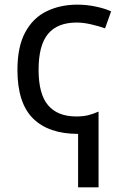

<svg xmlns="http://www.w3.org/2000/svg" viewBox="-20 -566 532 826"><path d="M313 -546Q353 -546 393 -537.5Q433 -529 458 -517L432 -444Q407 -453 373 -461Q339 -469 310 -469Q227 -469 186.5 -420Q146 -371 146 -266Q146 -161 187 -113Q228 -65 308 -65Q340 -65 362 -71Q384 -77 404 -86V240H316V10Q189 10 122 -56.5Q55 -123 55 -265Q55 -365 88.5 -427Q122 -489 180.5 -517.5Q239 -546 313 -546Z"/></svg>

Font: Go Noto Kurrent-Regular
Style: Regular
Weight: 400
Designer: Monotype Design Team
Foundry: Monotype Imaging Inc.
Version: Version 2.012; ttfautohint (v1.8.4.7-5d5b)